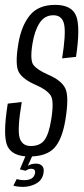

<svg xmlns="http://www.w3.org/2000/svg" viewBox="-21 -622 336 768"><path d="M96 4Q30 4 9.5 -36Q-11 -76 10 -207.5L66 -214Q47.5 -103.5 57.5 -70.8Q67.5 -38 102 -38Q139.5 -38 157 -62Q174.5 -86 183 -139Q196.5 -217.5 181.8 -240Q167 -262.5 124 -281.5Q71 -304 54.5 -333Q38 -362 52.5 -448Q64.5 -519 98.5 -560.8Q132.5 -602.5 199.5 -602.5Q266.5 -602.5 283.8 -557.8Q301 -513 283 -394.5L227.5 -388.5Q243 -485.5 235.8 -523.2Q228.5 -561 192.5 -561Q157 -561 137 -529.5Q117 -498 109 -448Q98 -380.5 113.2 -361.5Q128.5 -342.5 170 -324Q224.5 -301 240.2 -268.5Q256 -236 240.5 -142Q227.5 -63.5 195.8 -29.8Q164 4 96 4ZM72 125.5Q60.5 125.5 50.2 124.2Q40 123 32.5 120.5L46 94Q51 96 59 97.2Q67 98.5 76.5 98.5Q114 98.5 119 71Q121 61.5 116.5 57.2Q112 53 105 53Q92 53 81.5 61L58.5 55.5L82 0H109L90.5 41Q104.5 32.5 123 32.5Q138.5 32.5 147.5 41.5Q156.5 50.5 153 70.5Q148 99 123.5 112.2Q99 125.5 72 125.5Z"/></svg>

Font: Anybody Condensed Light
Style: Italic
Weight: 300
Width: 3
Italic angle: -10°
Designer: Tyler Finck
Foundry: Etcetera Type Company
Version: Version 1.010; ttfautohint (v1.8.3) -l 8 -r 50 -G 200 -x 14 